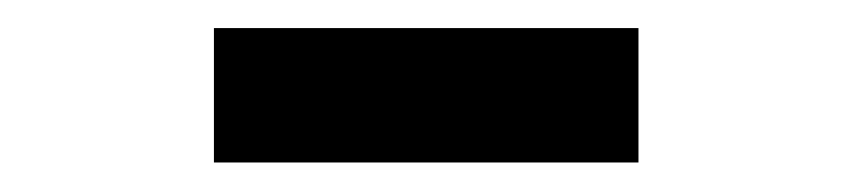

<svg xmlns="http://www.w3.org/2000/svg" viewBox="-20 -705 595 134"><path d="M129.3 -591.6V-685.4H425.6V-591.6Z"/></svg>

Font: Mada
Style: Regular
Weight: 400
Designer: Khaled Hosny
Version: Version 1.5